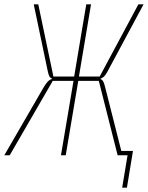

<svg xmlns="http://www.w3.org/2000/svg" viewBox="-55 -718 684 888"><path d="M535 0H489L402 -344H307L249 0H227L285 -344H189L-10 0H-35L148 -316Q159 -334 167 -342Q175 -350 184 -352L185 -355Q177 -358 173 -365.5Q169 -373 165 -393L101 -698H122L192 -364H288L344 -698H366L310 -364H406L585 -698H609L441 -385Q433 -371 426.5 -364.5Q420 -358 411 -355L410 -352Q417 -350 421.5 -343Q426 -336 431 -316L506 -20H560L532 150H510Z"/></svg>

Font: IBM Plex Mono Thin
Style: Italic
Weight: 100
Italic angle: -9°
Monospace: yes
Designer: Mike Abbink, Paul van der Laan, Pieter van Rosmalen
Foundry: Bold Monday
Version: Version 2.3